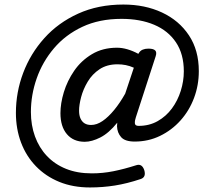

<svg xmlns="http://www.w3.org/2000/svg" viewBox="-20 -678 918 845"><path d="M246 -180Q246 -223 261 -272.5Q276 -322 306.5 -366.5Q337 -411 384.5 -439.5Q432 -468 495 -468Q517 -468 541 -461Q565 -454 589 -441L590 -443Q597 -455 608 -459.5Q619 -464 633 -464Q655 -464 663 -456Q671 -448 665 -430L578 -162Q573 -148 573.5 -136Q574 -124 590 -124Q637 -124 674 -145Q711 -166 736.5 -200.5Q762 -235 775.5 -278Q789 -321 789 -364Q789 -440 754.5 -491.5Q720 -543 658.5 -569Q597 -595 515 -595Q417 -595 342.5 -560Q268 -525 217.5 -465.5Q167 -406 141.5 -333Q116 -260 116 -185Q116 -127 134 -77.5Q152 -28 186.5 8.5Q221 45 270.5 65Q320 85 384 85Q432 85 479.5 75.5Q527 66 580 49Q605 41 615 71Q624 102 599 110Q539 130 485.5 138.5Q432 147 376 147Q301 147 241 122.5Q181 98 138 53.5Q95 9 72.5 -51Q50 -111 50 -181Q50 -272 82 -357Q114 -442 175 -510Q236 -578 324 -618Q412 -658 523 -658Q618 -658 693 -623Q768 -588 811.5 -522.5Q855 -457 855 -365Q855 -303 834 -247Q813 -191 774.5 -148Q736 -105 684.5 -80Q633 -55 573 -55Q530 -55 513 -74.5Q496 -94 495 -122Q495 -126 495.5 -130Q496 -134 496 -138Q459 -92 421.5 -73Q384 -54 353 -54Q303 -54 274.5 -87.5Q246 -121 246 -180ZM328 -191Q328 -170 334.5 -156Q341 -142 352.5 -135Q364 -128 381 -128Q406 -128 431.5 -145.5Q457 -163 482.5 -194Q508 -225 531 -266L569 -380Q551 -388 533.5 -391.5Q516 -395 497 -395Q451 -395 418.5 -373.5Q386 -352 366 -318.5Q346 -285 337 -250.5Q328 -216 328 -191Z"/></svg>

Font: Playwrite DK Loopet
Style: Regular
Weight: 400
Designer: Veronika Burian, José Scaglione
Foundry: TypeTogether
Version: Version 1.002